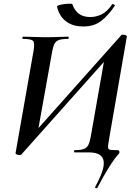

<svg xmlns="http://www.w3.org/2000/svg" viewBox="-20 -823 742 1037"><path d="M505 193Q504 195 498 193Q492 191 494 187Q518 143 530.5 108Q543 73 540 49Q537 25 517.5 12.5Q498 0 458 0H382Q380 0 380 -6Q380 -12 382 -12Q415 -12 432 -18Q449 -24 457 -40Q465 -56 470 -84L547 -522L579 -531L94 13Q92 14 88.5 14Q85 14 80 14Q75 14 69 10.5Q63 7 64 4L161 -547Q169 -591 158.5 -602Q148 -613 103 -613Q100 -613 101 -619Q102 -625 104 -625Q128 -625 159.5 -623.5Q191 -622 223 -622Q266 -622 296.5 -623.5Q327 -625 349 -625Q351 -625 351 -619Q351 -613 349 -613Q316 -613 298.5 -607Q281 -601 273.5 -585Q266 -569 261 -540L182 -99L151 -90L636 -634Q638 -636 642 -635.5Q646 -635 650 -635Q655 -635 661 -631.5Q667 -628 665 -625L570 -77Q564 -43 563.5 -29.5Q563 -16 575 -14Q587 -12 615 -12Q621 -12 623.5 -8Q626 -4 625 1Q624 6 617.5 12.5Q611 19 598 36.5Q585 54 562 91Q539 128 505 193ZM430 -680Q384 -680 354 -696.5Q324 -713 308.5 -737.5Q293 -762 288 -787Q287 -792 299.5 -795.5Q312 -799 328 -801Q344 -803 357 -803Q370 -803 371 -800Q381 -769 404.5 -750Q428 -731 468 -731Q499 -731 529 -745.5Q559 -760 585 -799Q588 -803 595 -799Q602 -795 600 -792Q567 -742 528 -711Q489 -680 430 -680Z"/></svg>

Font: Cormorant Garamond Light
Style: Italic
Weight: 300
Italic angle: -10°
Designer: Christian Thalmann (Catharsis Fonts)
Foundry: Catharsis Fonts
Version: Version 4.001